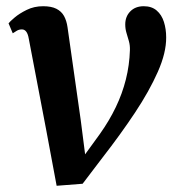

<svg xmlns="http://www.w3.org/2000/svg" viewBox="-20 -587 572 617"><path d="M72.5 -462.5Q70 -477.5 64.5 -485Q59 -492.5 50.5 -492.5Q41 -492.5 34 -488.2Q27 -484 21 -480L7.5 -512Q11.5 -517.5 26.8 -530.5Q42 -543.5 65.8 -555.2Q89.5 -567 118.5 -567Q145 -567 161.2 -558.8Q177.5 -550.5 185.8 -535.5Q194 -520.5 197 -499.5L239.5 -200.5L260 -40.5L223 -49L301 -156.5Q331.5 -199.5 352.2 -242.8Q373 -286 384.5 -331.8Q396 -377.5 397.5 -426Q398 -441.5 394.2 -454.8Q390.5 -468 386.5 -481Q382.5 -494 382.5 -508.5Q382.5 -534 398.8 -550.5Q415 -567 442 -567Q467.5 -567 483.5 -553.2Q499.5 -539.5 506.8 -516.5Q514 -493.5 514 -467Q514.5 -418 487.2 -356.2Q460 -294.5 413.5 -224.5Q367 -154.5 309 -80L245.5 3.5L162 10L128 -172Z"/></svg>

Font: Merriweather 20pt SemiBold
Style: Italic
Weight: 600
Italic angle: -7.8°
Version: Version 2.101